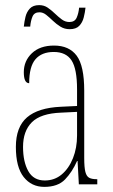

<svg xmlns="http://www.w3.org/2000/svg" viewBox="-20 -720 440 750"><path d="M153 10Q103 10 72.5 -28.5Q42 -67 42 -146Q42 -224 85.5 -261.5Q129 -299 218 -303L281 -306V-371Q281 -451 259.5 -484Q238 -517 190 -517Q143 -517 118.5 -488.5Q94 -460 94 -395Q73 -395 73 -438Q73 -482 104.5 -512Q136 -542 191 -542Q250 -542 279.5 -502.5Q309 -463 309 -366V-103Q309 -66 313.5 -48.5Q318 -31 328.5 -25.5Q339 -20 358 -20H360V0H288L283 -91H281Q262 -48 234 -19Q206 10 153 10ZM155 -15Q193 -15 221 -38.5Q249 -62 265 -102Q281 -142 281 -191V-283L219 -280Q139 -277 104.5 -242.5Q70 -208 70 -146Q70 -88 90.5 -51.5Q111 -15 155 -15ZM252 -606Q232 -606 216 -616Q200 -626 186.5 -639Q173 -652 160.5 -662Q148 -672 134 -672Q114 -672 107 -655.5Q100 -639 98 -616H73Q75 -635 79.5 -654Q84 -673 96.5 -686.5Q109 -700 133 -700Q152 -700 166.5 -690Q181 -680 194.5 -667Q208 -654 221.5 -644Q235 -634 251 -634Q272 -634 279.5 -651Q287 -668 289 -690H314Q312 -671 307 -651.5Q302 -632 289.5 -619Q277 -606 252 -606Z"/></svg>

Font: Noto Serif Thai ExtraCondensed Thin
Style: Regular
Weight: 100
Width: 2
Designer: Monotype Design Team
Foundry: Monotype Imaging Inc.
Version: Version 2.001; ttfautohint (v1.8.4.7-5d5b)